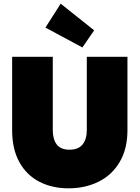

<svg xmlns="http://www.w3.org/2000/svg" viewBox="-20 -1017 759 1044"><path d="M267 -708V-309Q267 -260 288.5 -231.5Q310 -203 358 -203Q406 -203 429 -231.5Q452 -260 452 -309V-708H673V-309Q673 -208 631 -136.5Q589 -65 516 -29Q443 7 353 7Q263 7 193.5 -29Q124 -65 85 -136Q46 -207 46 -309V-708ZM428 -759 227 -867 310 -997 492 -852Z"/></svg>

Font: Fz Poppins Black
Style: Regular
Weight: 900
Designer: Ninad Kale (Devanagari), Jonny Pinhorn (Latin)
Foundry: Indian Type Foundry
Version: Vit hóa bi Vntype.Com & FontZin.Com